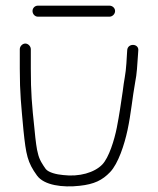

<svg xmlns="http://www.w3.org/2000/svg" viewBox="-20 -662 559 679"><path d="M50 -488V-419C50 -330.2 54.8 -292.1 63 -201C72 -115 76.9 -87.9 111 -41C136.1 -6.7 201.2 2 262 -5C313 -10.5 341.9 -24.6 369.5 -53.5C398.3 -83.7 419.9 -150.4 431 -202C443.3 -259.3 448.1 -316.4 458 -371C464 -399.1 465.8 -435.3 468 -468L469 -483C472.1 -508 433.1 -510.7 430 -486L429 -471C428.3 -460.3 427.7 -449.3 427 -438C424.6 -397.7 418.4 -379 414 -339C407.3 -293.5 402.3 -257.8 393 -210C384.5 -167.6 365.5 -104.8 341.5 -80C314.2 -51.8 260.5 -35.8 203 -43C179.9 -44.9 152.2 -51.8 142 -64C131.3 -79.3 119 -96.4 114 -120C110 -133.3 106 -161.7 102 -205C92.7 -292.5 89 -333.5 89 -419V-488C89 -498.3 79.6 -508 69.5 -508C59.4 -508 50 -498.3 50 -488ZM114 -603H367C377.6 -603 387 -612.4 387 -623C387 -633.6 377.6 -642 367 -642H114C103.4 -642 95 -633.6 95 -623C95 -612.4 103.4 -603 114 -603Z"/></svg>

Font: Just Breathe
Style: Regular
Weight: 400
Foundry: Cannot Into Space Fonts
Version: Version 0.72